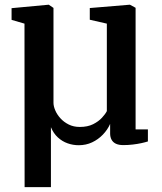

<svg xmlns="http://www.w3.org/2000/svg" viewBox="-20 -586 666 788"><path d="M81 182 80.5 -489 27.5 -504.5V-552.5L178 -566.5H180.5L199.5 -553.5V-164Q199.5 -150 206.8 -133Q214 -116 228 -100.5Q242 -85 262 -75Q282 -65 307.5 -65Q339.5 -65 362 -76.2Q384.5 -87.5 398.5 -102.8Q412.5 -118 418.5 -130V-489L348.5 -505V-553L510.5 -566.5H513.5L536.5 -554V-55H587V-5.5Q576 -2 560 1.5Q544 5 525 7.2Q506 9.5 486 9.5Q467.5 9.5 455.5 3.8Q443.5 -2 437.8 -12.8Q432 -23.5 432 -38V-77.5Q421.5 -53.5 402.2 -33.5Q383 -13.5 358 -1.8Q333 10 303 10Q279.5 10 257.5 2.2Q235.5 -5.5 217.5 -22Q199.5 -38.5 189 -64V182Z"/></svg>

Font: Merriweather 20pt SemiBold
Style: Regular
Weight: 600
Version: Version 2.100